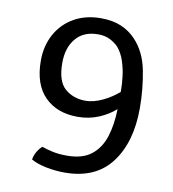

<svg xmlns="http://www.w3.org/2000/svg" viewBox="-69 -615 619 687"><g transform="rotate(10 241.0 -271.0)"><path d="M243.5 -554.5Q286.5 -554.5 317.5 -541.2Q348.5 -528 370.5 -504.5Q410.5 -462.5 423.2 -396.2Q436 -330 436 -261.5Q436 -137 379.2 -62.5Q322.5 12 210.5 12Q176 12 142.8 5.2Q109.5 -1.5 88 -14Q90.5 -29 98.2 -42.5Q106 -56 116.5 -65Q133 -59 155.8 -54Q178.5 -49 208 -49Q264.5 -49 296.8 -74.5Q329 -100 343 -144.2Q357 -188.5 358 -244.5Q333 -222 297.8 -207.2Q262.5 -192.5 221.5 -192.5Q146.5 -192.5 102 -237.2Q57.5 -282 57.5 -368Q57.5 -422 80.8 -464.2Q104 -506.5 146 -530.5Q188 -554.5 243.5 -554.5ZM134.5 -373.5Q134.5 -306 165 -280Q195.5 -254 239.5 -254Q268 -254 300.5 -269.2Q333 -284.5 358.5 -307V-315Q358.5 -336 355.2 -363.2Q352 -390.5 343.2 -417.5Q334.5 -444.5 317.5 -464.5Q305 -477.5 286.8 -486.8Q268.5 -496 243.5 -496Q191 -496 162.8 -462.2Q134.5 -428.5 134.5 -373.5Z"/></g></svg>

Font: Signika SC Light
Style: Regular
Weight: 300
Designer: Anna Giedryś
Foundry: Anna Giedryś
Version: Version 2.000; ttfautohint (v1.8.3) -l 8 -r 50 -G 200 -x 9 -